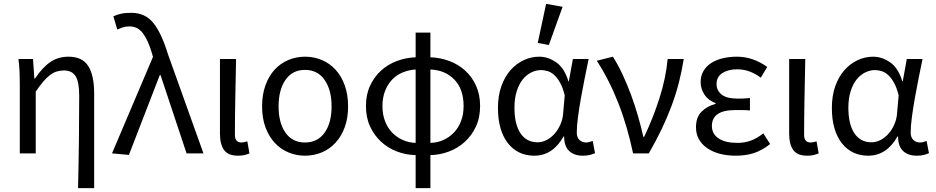

<svg xmlns="http://www.w3.org/2000/svg" viewBox="-20 -790 4819 989"><path d="M382 179Q385 59 386.5 -66Q388 -191 388 -297Q388 -366 370 -396.5Q352 -427 309 -427Q289 -427 271.5 -421.5Q254 -416 237 -403Q220 -390 202.5 -369.5Q185 -349 164 -318V0H82V-353Q82 -382 81 -415Q80 -448 75 -486H150L157 -385H160Q198 -442 238.5 -470Q279 -498 333 -498Q404 -498 434.5 -450Q465 -402 465 -308V179Z M644 8 557 0 768 -497 762 -518Q742 -585 715.5 -619.5Q689 -654 647 -654Q627 -654 612.5 -649Q598 -644 584 -638L564 -706Q581 -714 602 -719Q623 -724 656 -724Q728 -724 770 -671.5Q812 -619 844 -514L1028 0H941L807 -403H803Z M1206 12Q1155 12 1134 -17.5Q1113 -47 1113 -101V-486H1196Q1194 -387 1192 -285Q1190 -183 1190 -95Q1190 -56 1224 -56Q1236 -56 1254 -62L1265 0Q1254 5 1240 8.5Q1226 12 1206 12Z M1551 12Q1506 12 1465.5 -5Q1425 -22 1395 -54.5Q1365 -87 1347.5 -134Q1330 -181 1330 -242Q1330 -303 1347.5 -351Q1365 -399 1395 -431.5Q1425 -464 1465.5 -481Q1506 -498 1551 -498Q1597 -498 1637.5 -481Q1678 -464 1708 -431.5Q1738 -399 1755.5 -351Q1773 -303 1773 -242Q1773 -181 1755.5 -134Q1738 -87 1708 -54.5Q1678 -22 1637.5 -5Q1597 12 1551 12ZM1551 -56Q1616 -56 1652 -106.5Q1688 -157 1688 -242Q1688 -327 1652 -378.5Q1616 -430 1551 -430Q1486 -430 1450.5 -378.5Q1415 -327 1415 -242Q1415 -157 1450.5 -106.5Q1486 -56 1551 -56Z M1950 -244Q1950 -200 1963.5 -165.5Q1977 -131 2000 -107Q2023 -83 2054.5 -69Q2086 -55 2121 -54V-432Q2086 -430 2054.5 -417Q2023 -404 2000 -380Q1977 -356 1963.5 -321.5Q1950 -287 1950 -244ZM2368 -244Q2368 -331 2320.5 -380Q2273 -429 2197 -432V-54Q2233 -55 2264 -69Q2295 -83 2318 -107Q2341 -131 2354.5 -165.5Q2368 -200 2368 -244ZM2121 179V9Q2071 8 2025 -9.5Q1979 -27 1943.5 -59.5Q1908 -92 1886.5 -138Q1865 -184 1865 -244Q1865 -303 1886.5 -349Q1908 -395 1943.5 -427Q1979 -459 2025 -476Q2071 -493 2121 -495V-622H2197V-495Q2248 -493 2294 -476Q2340 -459 2375.5 -427Q2411 -395 2432 -349Q2453 -303 2453 -244Q2453 -184 2431.5 -138Q2410 -92 2374.5 -59.5Q2339 -27 2292.5 -9.5Q2246 8 2197 9V179Z M2732 12Q2690 12 2656 -4Q2622 -20 2597 -51.5Q2572 -83 2558.5 -128.5Q2545 -174 2545 -234Q2545 -297 2562.5 -346Q2580 -395 2609.5 -428.5Q2639 -462 2677.5 -480Q2716 -498 2758 -498Q2803 -498 2845 -469Q2887 -440 2908 -371H2910L2931 -486H3012Q3002 -438 2991.5 -385.5Q2981 -333 2972 -282Q2963 -231 2957 -185.5Q2951 -140 2951 -107Q2951 -82 2965 -69Q2979 -56 2999 -56Q3007 -56 3016 -58.5Q3025 -61 3033 -64L3045 -1Q3034 4 3019 8Q3004 12 2982 12Q2938 12 2912 -12Q2886 -36 2886 -87H2883Q2827 12 2732 12ZM2749 -57Q2773 -57 2796 -69Q2819 -81 2837 -101.5Q2855 -122 2867 -149.5Q2879 -177 2881 -208L2889 -299Q2879 -339 2865 -364Q2851 -389 2835 -403.5Q2819 -418 2801.5 -423.5Q2784 -429 2767 -429Q2741 -429 2716 -416.5Q2691 -404 2672 -380Q2653 -356 2641.5 -319.5Q2630 -283 2630 -235Q2630 -150 2661 -103.5Q2692 -57 2749 -57ZM2750 -569 2793 -770 2878 -755 2807 -558Z M3241 0Q3227 -67 3208 -132.5Q3189 -198 3165 -259Q3141 -320 3113 -375Q3085 -430 3054 -477L3137 -498Q3162 -459 3186 -408Q3210 -357 3230.5 -301.5Q3251 -246 3267 -190Q3283 -134 3294 -85H3298Q3343 -179 3376.5 -283Q3410 -387 3419 -486H3502Q3492 -423 3476.5 -363Q3461 -303 3439 -244Q3417 -185 3388 -124.5Q3359 -64 3322 0Z M3770 12Q3725 12 3687.5 2Q3650 -8 3622.5 -27Q3595 -46 3580 -73Q3565 -100 3565 -134Q3565 -187 3594.5 -215.5Q3624 -244 3666 -255V-259Q3628 -273 3608.5 -303Q3589 -333 3589 -367Q3589 -400 3604 -425Q3619 -450 3644.5 -466Q3670 -482 3703.5 -490Q3737 -498 3775 -498Q3819 -498 3858.5 -484Q3898 -470 3932 -445L3899 -390Q3870 -411 3840.5 -422Q3811 -433 3777 -433Q3732 -433 3701.5 -414Q3671 -395 3671 -357Q3671 -324 3697 -303Q3723 -282 3782 -282Q3796 -282 3810 -282.5Q3824 -283 3843 -285V-221Q3821 -223 3803 -223Q3785 -223 3767 -223Q3647 -223 3647 -141Q3647 -100 3681.5 -77Q3716 -54 3779 -54Q3814 -54 3845.5 -65Q3877 -76 3912 -103L3947 -48Q3903 -14 3862 -1Q3821 12 3770 12Z M4138 12Q4087 12 4066 -17.5Q4045 -47 4045 -101V-486H4128Q4126 -387 4124 -285Q4122 -183 4122 -95Q4122 -56 4156 -56Q4168 -56 4186 -62L4197 0Q4186 5 4172 8.5Q4158 12 4138 12Z M4452 12Q4410 12 4376 -4Q4342 -20 4317 -51.5Q4292 -83 4278.5 -128.5Q4265 -174 4265 -234Q4265 -297 4282.5 -346Q4300 -395 4329.5 -428.5Q4359 -462 4397.5 -480Q4436 -498 4478 -498Q4523 -498 4565 -469Q4607 -440 4628 -371H4630L4651 -486H4732Q4722 -438 4711.5 -385.5Q4701 -333 4692 -282Q4683 -231 4677 -185.5Q4671 -140 4671 -107Q4671 -82 4685 -69Q4699 -56 4719 -56Q4727 -56 4736 -58.5Q4745 -61 4753 -64L4765 -1Q4754 4 4739 8Q4724 12 4702 12Q4658 12 4632 -12Q4606 -36 4606 -87H4603Q4547 12 4452 12ZM4469 -57Q4493 -57 4516 -69Q4539 -81 4557 -101.5Q4575 -122 4587 -149.5Q4599 -177 4601 -208L4609 -299Q4599 -339 4585 -364Q4571 -389 4555 -403.5Q4539 -418 4521.5 -423.5Q4504 -429 4487 -429Q4461 -429 4436 -416.5Q4411 -404 4392 -380Q4373 -356 4361.5 -319.5Q4350 -283 4350 -235Q4350 -150 4381 -103.5Q4412 -57 4469 -57Z"/></svg>

Font: CV Source Sans
Style: Regular
Weight: 400
Designer: Paul D. Hunt
Foundry: Adobe Systems Incorporated
Version: Version 3.001